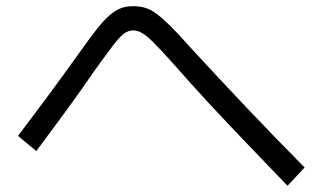

<svg xmlns="http://www.w3.org/2000/svg" viewBox="-20 -652 1040 619"><path d="M907 -53Q837 -126 775 -190.5Q713 -255 655.5 -317Q598 -379 541 -444Q500 -490 476.5 -513.5Q453 -537 438 -545.5Q423 -554 409 -554Q395 -554 381 -544.5Q367 -535 346 -507.5Q325 -480 286 -426Q250 -373 204.5 -310.5Q159 -248 97 -165L38 -214Q101 -297 148.5 -361.5Q196 -426 233 -478Q267 -526 290.5 -556Q314 -586 333 -602.5Q352 -619 369.5 -625.5Q387 -632 409 -632Q430 -632 447.5 -627Q465 -622 484 -608Q503 -594 529 -568.5Q555 -543 591 -502Q686 -399 775.5 -304.5Q865 -210 962 -112Z"/></svg>

Font: M PLUS 2
Style: Regular
Weight: 400
Designer: Coji Morishita
Foundry: UNDERFOREST DESIGN
Version: Version 1.001